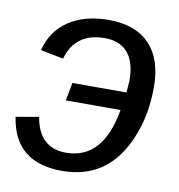

<svg xmlns="http://www.w3.org/2000/svg" viewBox="-67 -600 626 671"><g transform="rotate(10 246.0 -264.0)"><path d="M267 -538Q361 -538 411.5 -485.5Q462 -433 462 -334Q462 -233 428 -153Q361 10 196 10Q27 10 4 -148L85 -162Q103 -55 199 -55Q330 -55 361 -235H167L179 -299H371L374 -342Q374 -407 345.5 -440Q317 -473 264 -473Q159 -473 132 -377L51 -393Q68 -462 124.5 -500Q181 -538 267 -538Z"/></g></svg>

Font: Libra Sans
Style: Italic
Weight: 400
Italic angle: -12°
Foundry: Context Ltd
Version: Version 1.002